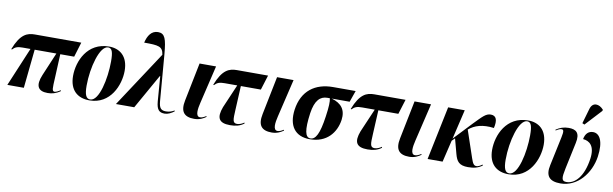

<svg xmlns="http://www.w3.org/2000/svg" viewBox="-50 -1349 6034 1891"><g transform="rotate(10 2967.0 -403.5)"><path d="M48 0H213L253 -388H470L372 -156C325 -44 354 10 452 10C494 10 535 0 578 -31L575 -40C558 -27 530 -14 518 -14C489 -14 493 -47 498 -148L509 -388H648L693 -536H229C153 -536 86 -512 25 -354L32 -351C59 -380 84 -388 133 -388H211Z M870 10C1079 10 1162 -194 1162 -336C1162 -485 1075 -546 971 -546C753 -546 670 -347 670 -200C670 -59 749 10 870 10ZM876 0C837 0 818 -34 818 -128C818 -312 879 -536 962 -536C1002 -536 1014 -497 1014 -404C1014 -232 965 0 876 0Z M1134 0H1317L1512 -346H1516L1535 -98C1542 -11 1570 10 1623 10C1653 10 1689 -7 1717 -30L1714 -38C1695 -26 1667 -14 1632 -14C1584 -14 1563 -32 1557 -103L1519 -568C1506 -716 1490 -770 1420 -770C1355 -770 1319 -715 1303 -644C1447 -644 1489 -639 1500 -557Z M1918 10C1972 10 2010 -12 2035 -30L2032 -38C2011 -25 1993 -15 1972 -15C1923 -15 1936 -95 1951 -157L2041 -536H1876L1799 -154C1775 -38 1817 10 1918 10Z M2276 10C2332 10 2376 -1 2415 -31L2412 -40C2395 -27 2367 -14 2343 -14C2296 -14 2298 -49 2303 -148L2315 -388H2515L2561 -536H2249C2173 -536 2106 -512 2045 -354L2052 -351C2079 -380 2104 -388 2153 -388H2279L2178 -153C2137 -44 2161 10 2276 10Z M2693 10C2747 10 2785 -12 2810 -30L2807 -38C2786 -25 2768 -15 2747 -15C2698 -15 2711 -95 2726 -157L2816 -536H2651L2574 -154C2550 -38 2592 10 2693 10Z M3074 10C3242 10 3331 -101 3350 -232C3364 -335 3316 -394 3218 -422H3397L3437 -536H3211C3034 -536 2904 -445 2877 -251C2855 -89 2925 10 3074 10ZM3079 1C3026 1 3010 -71 3034 -243C3053 -375 3104 -422 3174 -422H3199C3207 -390 3205 -337 3191 -240C3166 -60 3130 1 3079 1Z M3651 10C3707 10 3751 -1 3790 -31L3787 -40C3770 -27 3742 -14 3718 -14C3671 -14 3673 -49 3678 -148L3690 -388H3890L3936 -536H3624C3548 -536 3481 -512 3420 -354L3427 -351C3454 -380 3479 -388 3528 -388H3654L3553 -153C3512 -44 3536 10 3651 10Z M4068 10C4122 10 4160 -12 4185 -30L4182 -38C4161 -25 4143 -15 4122 -15C4073 -15 4086 -95 4101 -157L4191 -536H4026L3949 -154C3925 -38 3967 10 4068 10Z M4251 0H4401L4453 -218L4482 -247L4522 -97C4541 -26 4567 10 4656 10C4714 10 4757 -1 4798 -31L4794 -40C4772 -24 4753 -14 4737 -14C4711 -14 4699 -31 4681 -85L4590 -354C4648 -404 4727 -429 4841 -414C4860 -493 4845 -539 4789 -539C4739 -539 4709 -503 4627 -419L4458 -240L4528 -536H4362Z M5061 10C5270 10 5353 -194 5353 -336C5353 -485 5266 -546 5162 -546C4944 -546 4861 -347 4861 -200C4861 -59 4940 10 5061 10ZM5067 0C5028 0 5009 -34 5009 -128C5009 -312 5070 -536 5153 -536C5193 -536 5205 -497 5205 -404C5205 -232 5156 0 5067 0Z M5713 -602 5864 -765 5867 -777C5823 -828 5757 -836 5735 -764L5691 -612ZM5580 10C5751 10 5873 -144 5898 -313C5921 -473 5875 -544 5811 -544C5766 -544 5735 -515 5725 -459C5788 -454 5848 -413 5829 -280C5803 -98 5721 -14 5636 -14C5586 -14 5584 -45 5605 -145L5661 -409C5684 -514 5640 -543 5567 -543C5519 -543 5479 -529 5441 -503L5444 -495C5468 -511 5486 -518 5499 -518C5521 -518 5526 -504 5512 -438L5451 -150C5427 -39 5470 10 5580 10Z"/></g></svg>

Font: Noto Serif Display Condensed ExtraBold
Style: Italic
Weight: 800
Width: 3
Italic angle: -12°
Designer: Monotype Design Team
Foundry: Monotype Imaging Inc.
Version: Version 2.009